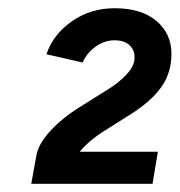

<svg xmlns="http://www.w3.org/2000/svg" viewBox="-20 -827 437 467"><path d="M173 -566 240 -608Q267 -624 286.5 -644.5Q306 -665 307 -683Q309 -703 296 -716Q283 -729 259 -729Q234 -729 212.5 -713.5Q191 -698 181 -675L93 -695Q109 -743 154.5 -775Q200 -807 259 -807Q324 -807 360.5 -776Q397 -745 397 -696Q397 -649 371.5 -614Q346 -579 296 -548L236 -510Q197 -486 174 -458H364L351 -380H56L68 -446Q72 -475 101 -507Q130 -539 173 -566Z"/></svg>

Font: Oak Sans Semibold
Style: Italic
Weight: 600
Italic angle: -9.49998°
Foundry: Erik Kennedy, Walven
Version: Version 1.000